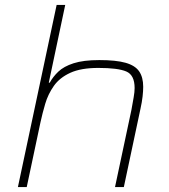

<svg xmlns="http://www.w3.org/2000/svg" viewBox="-20 -763 688 783"><path d="M53 0 211 -743H246L179 -426H183Q196 -450 218 -471Q240 -492 280 -505Q320 -518 385 -518Q453 -518 492 -507Q531 -496 547.5 -472Q564 -448 564 -409Q564 -392 561.5 -369.5Q559 -347 553 -320L485 0H449L516 -315Q521 -343 525 -365.5Q529 -388 529 -404Q529 -457 495 -471.5Q461 -486 381 -486Q310 -486 266.5 -466Q223 -446 199.5 -412.5Q176 -379 164.5 -340Q153 -301 145 -264L89 0Z"/></svg>

Font: Saira SemiExpanded Thin
Style: Italic
Weight: 250
Width: 6
Italic angle: -12°
Designer: Hector Gatti with collaboration of the Omnibus-Type team
Foundry: Omnibus-Type
Version: Version 1.101